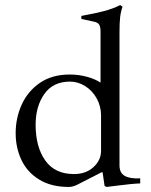

<svg xmlns="http://www.w3.org/2000/svg" viewBox="-20 -732 596 760"><path d="M42 -205Q42 -265 66 -318Q90 -371 138 -404Q186 -437 256 -437Q292 -437 324.5 -428Q357 -419 378 -405V-606Q378 -626 372.5 -634.5Q367 -643 353 -646L302 -657V-669Q357 -679 391.5 -688Q426 -697 456 -712L465 -705Q458 -686 455.5 -663.5Q453 -641 453 -605V-77Q453 -48 473.5 -36Q494 -24 535 -26V-6Q504 -5 442 3L402 8L394 4L386 -50H382L290 -3Q270 8 252 8Q183 8 135.5 -21Q88 -50 65 -98.5Q42 -147 42 -205ZM380 -135V-275Q380 -311 363 -342Q346 -373 317.5 -391Q289 -409 257 -409Q190 -409 155.5 -360Q121 -311 121 -238Q121 -151 159 -97Q197 -43 273 -43Q320 -43 350 -70.5Q380 -98 380 -135Z"/></svg>

Font: Ibarra Real Nova
Style: Regular
Weight: 400
Designer: Jose Maria Ribagorda & Octavio Pardo
Foundry: Jose Maria Ribagorda
Version: Version 1.014